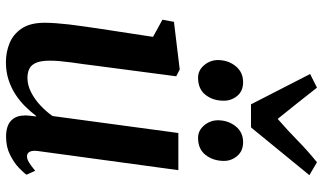

<svg xmlns="http://www.w3.org/2000/svg" viewBox="-236 -820 1066 633"><g transform="rotate(90 296.5 -503.0)"><path d="M184 10Q151.5 10 122 -2Q92.5 -14 73.8 -41.5Q55 -69 54.5 -116Q54.5 -133.5 56 -154.5Q57.5 -175.5 60.2 -199Q63 -222.5 66.5 -246.2Q70 -270 73 -291.5L101 -475L44.5 -506L51.5 -544L208.5 -563L231 -551.5L196.5 -289Q194 -267.5 191 -246.2Q188 -225 185.2 -204.8Q182.5 -184.5 181 -167Q179.5 -149.5 179.5 -135.5Q179.5 -107 186 -90.8Q192.5 -74.5 205.2 -67.8Q218 -61 236.5 -61Q260 -61 283.2 -72.8Q306.5 -84.5 326.8 -103.5Q347 -122.5 362 -143.5L418 -558.5H540.5L477.5 -96Q475 -77 480 -68.2Q485 -59.5 494.5 -59.5Q503.5 -59.5 514 -65.5Q524.5 -71.5 542.5 -86.5L555.5 -58Q550 -49.5 533.2 -33.2Q516.5 -17 490.2 -3.8Q464 9.5 430.5 9.5Q395.5 9.5 378.2 -6.2Q361 -22 360.5 -48.5Q360 -51 360 -55.8Q360 -60.5 360.8 -66.2Q361.5 -72 362 -78Q362.5 -84 363.5 -89L362 -90Q348 -71.5 330.5 -53.8Q313 -36 290.8 -21.5Q268.5 -7 242 1.5Q215.5 10 184 10ZM235.5 -623.5Q211 -623.5 194 -644Q177 -664.5 177.5 -691Q178.5 -724.5 198.2 -748.2Q218 -772 250.5 -772Q280 -772 296 -752.2Q312 -732.5 311.5 -707.5Q311.5 -672.5 292.2 -648Q273 -623.5 235.5 -623.5ZM434 -623.5Q409.5 -623.5 392.5 -644Q375.5 -664.5 376 -691Q377 -724.5 396.5 -748.2Q416 -772 448.5 -772Q477.5 -772 494 -752.2Q510.5 -732.5 510 -707.5Q509.5 -672.5 490.2 -648Q471 -623.5 434 -623.5ZM323.5 -798 223.5 -993 268.5 -1015.5Q293.5 -984 319.2 -951.2Q345 -918.5 371.5 -886Q408.5 -918 442 -951Q475.5 -984 514.5 -1015.5L557 -990.5L399.5 -798Z"/></g></svg>

Font: Merriweather 28pt SemiBold
Style: Italic
Weight: 600
Italic angle: -7.8°
Version: Version 2.101